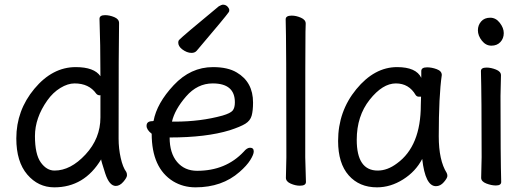

<svg xmlns="http://www.w3.org/2000/svg" viewBox="-20 -780 2259 824"><path d="M214 -48Q283 -48 347 -117Q411 -186 411 -276V-367L412 -369Q412 -371 408 -371Q399 -371 393 -378Q362 -422 300 -422Q271 -422 239 -402.5Q207 -383 183 -349Q130 -274 130 -196Q130 -118 155 -83Q180 -48 214 -48ZM213 24Q144 24 97 -31Q50 -86 50 -186Q50 -306 127.5 -399Q205 -492 305 -492Q384 -492 411 -453Q411 -593 407 -699Q407 -715 431 -715Q450 -715 470.5 -706.5Q491 -698 491 -681Q489 -592 489 -185Q489 -143 498 -102.5Q507 -62 522 -42Q525 -36 525 -28Q525 -18 509.5 0Q494 18 477 18Q449 18 431.5 -36Q414 -90 414 -96Q342 24 213 24Z M936 -760Q950 -760 958 -750Q964 -743 964 -736.5Q964 -730 961 -727Q949 -709 824 -562Q816 -553 802 -553Q782 -553 761 -569Q745 -582 745 -597Q745 -604 748 -608Q764 -625 919 -753Q932 -760 936 -760ZM730 -258Q841 -258 935 -284Q969 -294 978.5 -305.5Q988 -317 988 -341Q988 -422 893 -422Q827 -422 778.5 -366Q730 -310 718 -258ZM819 24Q766 24 723 -2Q631 -59 631 -206Q609 -223 609 -240Q609 -260 634 -260L639 -261Q653 -337 725.5 -414.5Q798 -492 894 -492Q958 -492 996 -469Q1066 -428 1066 -340Q1066 -305 1060 -283.5Q1054 -262 1033 -249Q1012 -236 966 -221Q865 -190 708 -190Q708 -123 740 -85Q772 -47 826 -47Q949 -47 1026 -129Q1040 -146 1053 -146Q1069 -146 1069 -130Q1069 -117 1054 -93Q1039 -69 1008 -42Q933 24 819 24Z M1267 17Q1248 17 1227.5 8Q1207 -1 1207 -17L1209 -105Q1209 -610 1206 -697Q1206 -713 1232 -713Q1251 -713 1271.5 -704Q1292 -695 1292 -679Q1292 -658 1291 -643Q1290 -590 1290 -105L1293 1Q1293 17 1267 17Z M1601 -48Q1643 -48 1684 -79Q1786 -153 1786 -330L1787 -365H1778Q1769 -365 1764 -372Q1735 -422 1679 -422Q1622 -422 1566.5 -352Q1511 -282 1511 -180Q1511 -48 1601 -48ZM1598 24Q1522 24 1476.5 -27.5Q1431 -79 1431 -175Q1431 -302 1509 -397Q1587 -492 1684 -492Q1766 -492 1788 -446V-475Q1788 -491 1813 -491Q1833 -491 1854.5 -483Q1876 -475 1876 -458Q1863 -368 1863 -195Q1863 -92 1897 -38Q1900 -32 1900 -25Q1900 -16 1885 1.5Q1870 19 1851 19Q1805 19 1792 -98Q1764 -44 1710 -10Q1656 24 1598 24Z M2108 16Q2089 16 2067 7.5Q2045 -1 2045 -17L2047 -105Q2047 -368 2044 -475Q2044 -490 2068 -490Q2087 -490 2108.5 -481.5Q2130 -473 2130 -457L2128 -368Q2128 -105 2131 1Q2131 16 2108 16ZM2031 -650Q2031 -672 2045 -688Q2059 -704 2084 -704Q2108 -704 2125 -682Q2142 -660 2142 -638Q2142 -615 2127.5 -599.5Q2113 -584 2089 -584Q2065 -584 2048 -605.5Q2031 -627 2031 -650Z"/></svg>

Font: ToneOZ-Pinyin-WenKai-Medium
Style: Medium
Weight: 700
Designer: Fontworks Inc.
Foundry: ToneOZ
Version: Version 0.240331